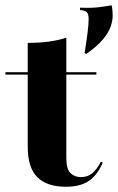

<svg xmlns="http://www.w3.org/2000/svg" viewBox="-22 -691 443 722"><path d="M303.2 -488.7 296 -491.1Q304 -541.1 307.7 -571.4Q311.3 -601.6 311.3 -618.5Q311.3 -637.9 304.8 -644.8Q298.4 -651.6 279 -653.2V-662.1Q322.6 -660.5 348.4 -663.7Q374.2 -666.9 397.6 -671Q399.2 -666.9 400.4 -655.2Q401.6 -643.5 401.6 -631.5Q401.6 -612.9 394 -590.7Q386.3 -568.5 365.3 -543.1Q344.4 -517.7 303.2 -488.7ZM225.8 11.3Q154 11.3 118.1 -25Q82.3 -61.3 82.3 -138.7V-209.7H227.4V-96.8Q227.4 -54.8 243.1 -39.9Q258.9 -25 282.3 -25Q307.3 -25 324.6 -39.1Q341.9 -53.2 357.3 -83.1L364.5 -79.8Q343.5 -31.5 311.3 -10.1Q279 11.3 225.8 11.3ZM82.3 -209.7V-529.8Q127.4 -529.8 162.5 -534.7Q197.6 -539.5 227.4 -549.2V-209.7ZM-1.6 -410.5V-419.4H340.3V-410.5Z"/></svg>

Font: Playfair 144pt SemiExpanded Black
Style: Regular
Weight: 900
Width: 6
Designer: Claus Eggers Sørensen
Foundry: Claus Eggers Sørensen
Version: Version 2.203